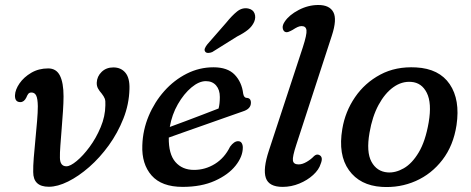

<svg xmlns="http://www.w3.org/2000/svg" viewBox="-20 -738 1885 769"><path d="M113 -49Q112.5 -71.5 115.2 -106Q118 -140.5 121.8 -179Q125.5 -217.5 128.5 -253Q131.5 -288.5 131.5 -312.5Q131 -343 125 -355.2Q119 -367.5 106 -367.5Q97 -367.5 92.8 -361.5Q88.5 -355.5 85.5 -347.5Q76.5 -329 61.5 -329Q39 -329 40 -356.5Q41 -379 58.2 -404Q75.5 -429 105.2 -446.5Q135 -464 173 -464Q205.5 -464 220 -435.2Q234.5 -406.5 234.5 -352Q234.5 -327 232.2 -292.8Q230 -258.5 227 -222.2Q224 -186 221.8 -155Q219.5 -124 220 -106Q220.5 -72 246 -72Q261.5 -72 287 -93Q312.5 -114 338.8 -149.5Q365 -185 383.2 -228.5Q401.5 -272 402 -316Q403 -334.5 399.5 -343.2Q396 -352 387.5 -363Q378 -373.5 372.5 -383.8Q367 -394 367.5 -407Q368.5 -432 387 -450Q405.5 -468 434 -468Q464.5 -468 482.2 -446.8Q500 -425.5 498.5 -381.5Q497 -320.5 474.2 -263Q451.5 -205.5 415.8 -156Q380 -106.5 337.5 -69.2Q295 -32 252.8 -11Q210.5 10 175.5 10Q113 10 113 -49Z M952.5 -147Q952.5 -111 923.5 -74.5Q894.5 -38 840.5 -13.8Q786.5 10.5 711.5 10.5Q627.5 10.5 587.2 -35.2Q547 -81 550 -156Q552 -217.5 575.5 -273.5Q599 -329.5 638.2 -373.5Q677.5 -417.5 728 -443Q778.5 -468.5 835 -468.5Q891.5 -468.5 920 -438.8Q948.5 -409 954 -363Q957 -346.5 967.5 -346Q985 -345.5 985 -326.5Q985 -301.5 952 -291.5Q921.5 -281 882.2 -267Q843 -253 801.5 -238.5Q760 -224 722 -210.5Q684 -197 656 -187Q655 -121 682.5 -89.2Q710 -57.5 757 -57.5Q802 -57.5 840.8 -81.5Q879.5 -105.5 901.5 -150.5Q917.5 -172.5 933.5 -172.5Q943.5 -172.5 948 -165Q952.5 -157.5 952.5 -147ZM804.5 -413Q777 -413 746.8 -387.8Q716.5 -362.5 692.5 -320.8Q668.5 -279 660 -229.5Q687.5 -239.5 722.2 -252.5Q757 -265.5 792 -279Q827 -292.5 855.5 -303.5Q860.5 -322 860.5 -349.5Q860.5 -378.5 845.5 -395.8Q830.5 -413 804.5 -413ZM886 -647Q909 -675.5 929.5 -692Q950 -708.5 974 -704Q993.5 -700 999.5 -684.2Q1005.5 -668.5 998 -650.5Q990 -632.5 973.5 -619Q957 -605.5 930 -592L830 -529.5Q822 -526 813.8 -526Q805.5 -526 802 -531Q797.5 -537 800.8 -544.8Q804 -552.5 810.5 -560.5Z M1309 -595 1166.5 -157.5Q1151 -110.5 1153.2 -95Q1155.5 -79.5 1176 -79.5Q1191 -79.5 1208.5 -89.8Q1226 -100 1238 -113Q1249 -122.5 1259 -117Q1275.5 -109 1264.5 -82Q1257.5 -58.5 1234.2 -37.2Q1211 -16 1178.8 -2.8Q1146.5 10.5 1112 10.5Q1057 10.5 1044.8 -25.2Q1032.5 -61 1057 -135L1193 -549Q1209.5 -600 1207.5 -616.8Q1205.5 -633.5 1188 -633.5Q1180 -633.5 1171.5 -629.5Q1163 -625.5 1151.5 -618Q1142.5 -613 1134.8 -610.2Q1127 -607.5 1120.5 -611Q1113.5 -615.5 1112.2 -626.5Q1111 -637.5 1120.5 -651.5Q1138 -678 1176.2 -698Q1214.5 -718 1255 -718Q1300 -718 1315.2 -689.2Q1330.5 -660.5 1309 -595Z M1646.5 -468Q1739 -463 1781.2 -400.8Q1823.5 -338.5 1808.5 -237Q1796 -155 1752.2 -98Q1708.5 -41 1645 -13Q1581.5 15 1509 10.5Q1421.5 5 1377.5 -56.5Q1333.5 -118 1351 -221.5Q1362.5 -291 1401.8 -348.5Q1441 -406 1503.2 -439.2Q1565.5 -472.5 1646.5 -468ZM1532 -47.5Q1564 -45 1597.2 -64Q1630.5 -83 1657.2 -127.8Q1684 -172.5 1697 -248Q1710 -325 1689.5 -366Q1669 -407 1627 -410Q1589.5 -413 1555.5 -388.8Q1521.5 -364.5 1496.2 -317.8Q1471 -271 1460 -206.5Q1446.5 -129.5 1467.8 -90.2Q1489 -51 1532 -47.5Z"/></svg>

Font: Fraunces 9pt S100
Style: Italic
Weight: 400
Italic angle: -16°
Version: Version 1.000; ttfautohint (v1.8.3)